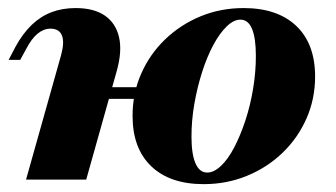

<svg xmlns="http://www.w3.org/2000/svg" viewBox="-20 -450 842 481"><path d="M45.2 0 133.1 -312.1Q141.9 -344.4 135.1 -361.3Q128.2 -378.2 106.5 -378.2Q89.5 -378.2 74.2 -365.7Q58.9 -353.2 45.2 -326.6L30.6 -300H1.6L19.4 -333.9Q37.1 -366.1 59.3 -387.5Q81.5 -408.9 108.9 -419.4Q136.3 -429.8 169.4 -429.8Q215.3 -429.8 242.7 -410.9Q270.2 -391.9 278.2 -356.9Q286.3 -321.8 272.6 -272.6L196 0ZM212.1 -202.4 220.2 -231.5H371.8L366.1 -202.4ZM490.3 11.3Q405.6 11.3 358.9 -33.5Q312.1 -78.2 312.1 -159.7Q312.1 -216.1 333.5 -264.9Q354.8 -313.7 393.1 -350.8Q431.5 -387.9 481.9 -408.9Q532.3 -429.8 590.3 -429.8Q675 -429.8 722.2 -385.1Q769.4 -340.3 769.4 -258.1Q769.4 -202.4 748 -153.6Q726.6 -104.8 688.3 -67.7Q650 -30.6 599.2 -9.7Q548.4 11.3 490.3 11.3ZM499.2 -17.7Q516.1 -17.7 533.9 -34.7Q551.6 -51.6 566.9 -81Q582.3 -110.5 594.8 -148.4Q607.3 -186.3 614.1 -227.8Q621 -269.4 621 -309.7Q621 -354.8 611.3 -377.8Q601.6 -400.8 582.3 -400.8Q565.3 -400.8 547.6 -383.5Q529.8 -366.1 514.1 -336.7Q498.4 -307.3 486.3 -269.4Q474.2 -231.5 466.9 -189.9Q459.7 -148.4 459.7 -108.1Q459.7 -63.7 469.8 -40.7Q479.8 -17.7 499.2 -17.7Z"/></svg>

Font: Playfair 5pt SemiExpanded Light Black
Style: Italic
Weight: 900
Italic angle: -15.6°
Version: Version 2.001;gftools[0.9.30]